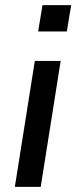

<svg xmlns="http://www.w3.org/2000/svg" viewBox="-20 -730 298 750"><path d="M129 -607 146 -710H258L241 -607ZM38 0 116 -492H217L139 0Z"/></svg>

Font: Nunito Sans 10pt SemiCondensed SemiBold
Style: Italic
Weight: 600
Width: 4
Italic angle: -9°
Designer: Vernon Adams
Foundry: Vernon Adams
Version: Version 3.101;gftools[0.9.27]